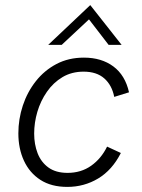

<svg xmlns="http://www.w3.org/2000/svg" viewBox="-20 -726 557 753"><path d="M244 7Q181 7 138.5 -20.5Q96 -48 74 -95.5Q52 -143 52 -203Q52 -259 69.5 -312Q87 -365 120.5 -407.5Q154 -450 201.5 -475Q249 -500 309 -500Q378 -500 424.5 -465.5Q471 -431 486 -364L428 -346Q419 -392 389 -418.5Q359 -445 308 -445Q261 -445 225 -423.5Q189 -402 164 -366Q139 -330 126.5 -287.5Q114 -245 114 -202Q114 -160 127.5 -125Q141 -90 170 -69Q199 -48 245 -48Q298 -48 337.5 -76Q377 -104 400 -151L454 -126Q420 -59 365 -26Q310 7 244 7ZM169 -550 334 -706 457 -550H406L329 -650L222 -550Z"/></svg>

Font: Hanken Grotesk Light
Style: Italic
Weight: 300
Italic angle: -8°
Designer: Alfredo Marco Pradil
Foundry: Hanken Design Co.
Version: Version 3.013